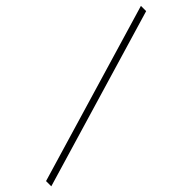

<svg xmlns="http://www.w3.org/2000/svg" viewBox="-311 -811 933 933"><g transform="rotate(45 156.0 -344.0)"><path d="M276 120 0 -808H36L312 120Z"/></g></svg>

Font: Encode Sans Exp Th
Style: Regular
Weight: 100
Width: 7
Designer: Multiple Designers
Foundry: Impallari Type
Version: Version 3.002; ttfautohint (v1.8.3) -l 8 -r 50 -G 200 -x 14 